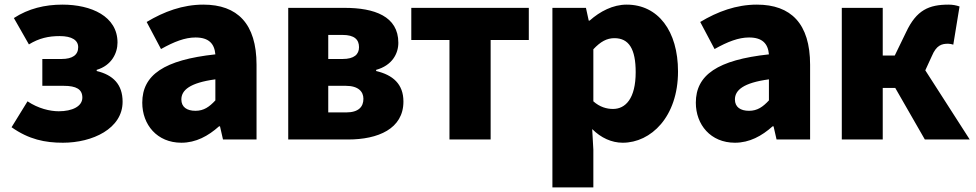

<svg xmlns="http://www.w3.org/2000/svg" viewBox="-20 -603 4219 830"><path d="M252 14C380 14 510 -47 510 -163C510 -238 469 -279 398 -296V-301C462 -320 488 -373 488 -419C488 -533 374 -583 250 -583C174 -583 103 -566 40 -525L105 -411C149 -438 190 -447 238 -447C291 -447 318 -429 318 -399C318 -366 294 -348 246 -348H163V-232H255C310 -232 336 -217 336 -181C336 -143 292 -122 234 -122C196 -122 145 -134 99 -165L30 -53C105 0 175 14 252 14Z M764 14C827 14 880 -15 927 -57H931L944 0H1089V-323C1089 -501 1006 -583 859 -583C770 -583 689 -553 614 -508L676 -391C733 -423 780 -441 825 -441C883 -441 907 -414 911 -368C689 -344 595 -279 595 -159C595 -64 659 14 764 14ZM825 -124C788 -124 764 -140 764 -173C764 -213 800 -245 911 -260V-169C885 -141 861 -124 825 -124Z M1226 0H1485C1614 0 1724 -46 1724 -164C1724 -240 1678 -279 1606 -296V-301C1675 -320 1702 -371 1702 -418C1702 -533 1598 -569 1470 -569H1226ZM1399 -348V-452H1461C1512 -452 1532 -432 1532 -399C1532 -368 1511 -348 1461 -348ZM1399 -117V-232H1475C1529 -232 1551 -207 1551 -176C1551 -142 1531 -117 1476 -117Z M1923 0H2101V-430H2266V-569H1758V-430H1923Z M2368 207H2545V44L2540 -45C2578 -7 2624 14 2672 14C2794 14 2911 -98 2911 -294C2911 -469 2825 -583 2689 -583C2630 -583 2574 -554 2529 -514H2525L2513 -569H2368ZM2630 -132C2603 -132 2573 -140 2545 -165V-390C2576 -423 2603 -438 2636 -438C2699 -438 2728 -391 2728 -291C2728 -177 2684 -132 2630 -132Z M3157 14C3220 14 3273 -15 3320 -57H3324L3337 0H3482V-323C3482 -501 3399 -583 3252 -583C3163 -583 3082 -553 3007 -508L3069 -391C3126 -423 3173 -441 3218 -441C3276 -441 3300 -414 3304 -368C3082 -344 2988 -279 2988 -159C2988 -64 3052 14 3157 14ZM3218 -124C3181 -124 3157 -140 3157 -173C3157 -213 3193 -245 3304 -260V-169C3278 -141 3254 -124 3218 -124Z M3980 -299 4008 -360C4028 -408 4051 -414 4079 -414C4087 -414 4094 -412 4101 -410L4128 -575C4114 -580 4098 -583 4081 -583C3996 -583 3942 -560 3897 -464L3848 -363H3796V-569H3619V0H3796V-223H3850L3978 0H4172Z"/></svg>

Font: Noto Sans CJK Black
Style: Bold
Weight: 900
Designer: Ryoko NISHIZUKA (kana & ideographs); Paul D. Hunt (Latin, Greek & Cyrillic); Wenlong ZHANG (bopomofo); Sandoll Communica
Foundry: Adobe Systems Incorporated
Version: Version 1.000;PS 1;hotconv 1.0.78;makeotf.lib2.5.61930